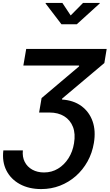

<svg xmlns="http://www.w3.org/2000/svg" viewBox="-21 -1057 738 1292"><path d="M1.5 -44.9H132.8Q128.4 -1 145.5 32.5Q162.6 65.9 196.5 84.7Q230.5 103.5 275.4 103.5Q327.6 103.5 369.9 77.6Q412.1 51.8 440.2 7.3Q468.3 -37.1 477.1 -92.8Q487.8 -156.7 470 -202.9Q452.1 -249 411.4 -274.4Q370.6 -299.8 312 -299.8H242.2L258.8 -397L511.2 -610.4V-616.2H136.2L155.3 -727.5H696.8L681.2 -632.8L397.5 -394L396 -387.2Q473.6 -382.3 526.6 -343.5Q579.6 -304.7 602.1 -240.7Q624.5 -176.8 610.8 -95.2Q599.6 -27.3 568.1 29.3Q536.6 85.9 489.3 127.7Q441.9 169.4 382.8 192.4Q323.7 215.3 256.3 215.3Q173.8 215.3 112.8 182.1Q51.8 148.9 22 90.1Q-7.8 31.2 1.5 -44.9ZM398.9 -1037.1 454.6 -953.1 537.6 -1037.1H650.4L649.9 -1033.7L495.6 -893.6H392.6L285.6 -1033.7L286.6 -1037.1Z"/></svg>

Font: Inter 16pt SemiBold
Style: Italic
Weight: 600
Italic angle: -9.3988°
Version: Version 4.001;git-66647c0bb